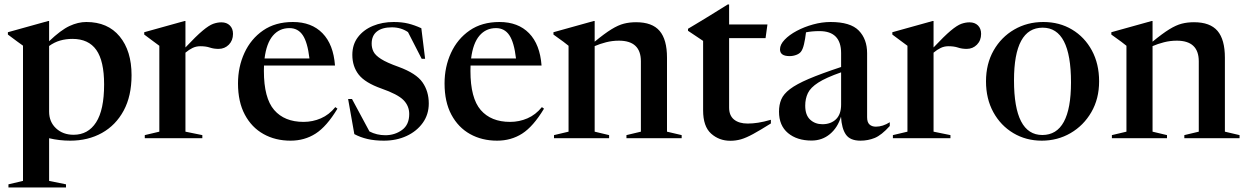

<svg xmlns="http://www.w3.org/2000/svg" viewBox="-20 -622 5612 864"><path d="M277 207.5V221.5H18V207.5L83.5 192V-416.5Q74 -423.5 58.5 -434.5Q43 -445.5 15.5 -466.5V-477L197 -527.5H201V-436.5Q254 -487 292.8 -505Q331.5 -523 368.5 -523Q465 -523 518.5 -458Q572 -393 572 -283.5Q572 -190 536.5 -124.2Q501 -58.5 438.8 -23.8Q376.5 11 296 11Q246.5 11 201 0V192ZM448.5 -242Q448.5 -347.5 413.5 -397.2Q378.5 -447 306 -447Q276.5 -447 250.5 -439.5Q224.5 -432 201 -415V-120Q201 -73.5 232.2 -44.5Q263.5 -15.5 311 -15.5Q376.5 -15.5 412.5 -71.5Q448.5 -127.5 448.5 -242Z M976.5 -521.5Q1000 -521.5 1014.2 -507.5Q1028.5 -493.5 1028.5 -469.5Q1028.5 -440 1009.8 -421Q991 -402 963.5 -402Q942 -402 924.2 -408Q906.5 -414 881.5 -414Q862.5 -414 846.5 -406.2Q830.5 -398.5 814.5 -385V-29.5L890.5 -14V0H631.5V-14L697 -29.5V-416Q687.5 -423.5 672 -434.5Q656.5 -445.5 629 -466.5V-477L810.5 -527.5H814.5V-408.5Q863 -460 891.8 -484Q920.5 -508 939.5 -514.8Q958.5 -521.5 976.5 -521.5Z M1298 -523Q1382 -523 1431.2 -472.5Q1480.5 -422 1487.5 -327H1168Q1167.5 -315.5 1167.5 -303Q1167.5 -180.5 1213.8 -127Q1260 -73.5 1346 -73.5Q1387 -73.5 1424 -89.5Q1461 -105.5 1489 -140L1498.5 -133Q1450 -52.5 1400.2 -20.8Q1350.5 11 1287.5 11Q1219 11 1165.8 -18.8Q1112.5 -48.5 1081.8 -106Q1051 -163.5 1051 -246.5Q1051 -321 1080 -384Q1109 -447 1164 -485Q1219 -523 1298 -523ZM1282.5 -495.5Q1237 -495.5 1208 -461.5Q1179 -427.5 1170.5 -359H1372.5Q1364 -431.5 1342.5 -463.5Q1321 -495.5 1282.5 -495.5Z M1751.5 -523Q1788.5 -523 1817 -516Q1845.5 -509 1876 -495L1893 -357.5H1877.5L1816 -477.5Q1784.5 -499 1743.5 -499Q1699.5 -499 1676 -480.2Q1652.5 -461.5 1652.5 -425.5Q1652.5 -406 1660.8 -389.5Q1669 -373 1694.8 -356.5Q1720.5 -340 1774 -321Q1853 -292 1881.2 -251.5Q1909.5 -211 1909.5 -156.5Q1909.5 -107 1882.5 -69.2Q1855.5 -31.5 1809.8 -10.2Q1764 11 1707.5 11Q1666 11 1633.8 3.5Q1601.5 -4 1574.5 -18.5L1546.5 -176.5H1564L1642.5 -30.5Q1675.5 -13.5 1714 -13.5Q1756.5 -13.5 1789 -37Q1821.5 -60.5 1821.5 -109Q1821.5 -145.5 1795.5 -171.8Q1769.5 -198 1696.5 -223.5Q1623 -249.5 1594.2 -286.2Q1565.5 -323 1565.5 -375Q1565.5 -422 1590.8 -455Q1616 -488 1658.2 -505.5Q1700.5 -523 1751.5 -523Z M2227.5 -523Q2311.5 -523 2360.8 -472.5Q2410 -422 2417 -327H2097.5Q2097 -315.5 2097 -303Q2097 -180.5 2143.2 -127Q2189.5 -73.5 2275.5 -73.5Q2316.5 -73.5 2353.5 -89.5Q2390.5 -105.5 2418.5 -140L2428 -133Q2379.5 -52.5 2329.8 -20.8Q2280 11 2217 11Q2148.5 11 2095.2 -18.8Q2042 -48.5 2011.2 -106Q1980.5 -163.5 1980.5 -246.5Q1980.5 -321 2009.5 -384Q2038.5 -447 2093.5 -485Q2148.5 -523 2227.5 -523ZM2212 -495.5Q2166.5 -495.5 2137.5 -461.5Q2108.5 -427.5 2100 -359H2302Q2293.5 -431.5 2272 -463.5Q2250.5 -495.5 2212 -495.5Z M2799 -14 2864 -29.5V-346Q2864 -439 2765 -439Q2735.5 -439 2707.2 -431.8Q2679 -424.5 2656 -414.5V-29.5L2721 -14V0H2473V-14L2538.5 -29.5V-416Q2530.5 -422.5 2515.5 -434Q2500.5 -445.5 2470.5 -466.5V-477L2652 -527.5H2656V-434.5Q2701 -471.5 2731.5 -490.2Q2762 -509 2787.5 -515.5Q2813 -522 2842.5 -522Q2915 -522 2948.2 -483Q2981.5 -444 2981.5 -362.5V-29.5L3047.5 -14V0H2799Z M3261 -138Q3261 -102 3283.2 -84Q3305.5 -66 3344.5 -66Q3367 -66 3391.5 -69.8Q3416 -73.5 3449 -83V-66.5Q3400.5 -36 3369.2 -19Q3338 -2 3314.8 4.8Q3291.5 11.5 3266.5 11.5Q3216 11.5 3180 -20.8Q3144 -53 3144 -125.5V-438L3076 -483.5V-492.5Q3085 -498 3112.8 -514.5Q3140.5 -531 3178.2 -554.2Q3216 -577.5 3255 -602H3261V-512H3433.5L3425 -450.5H3261Z M3984 -55Q3946.5 -13.5 3916.2 -1.2Q3886 11 3852 11Q3805.5 11 3786.5 -16.5Q3767.5 -44 3764.5 -97Q3749.5 -47.5 3714.5 -18.5Q3679.5 10.5 3632 10.5Q3566.5 10.5 3526 -23.2Q3485.5 -57 3485.5 -119.5Q3485.5 -150.5 3495.8 -174.8Q3506 -199 3534.8 -221Q3563.5 -243 3619 -266.8Q3674.5 -290.5 3765 -320.5V-383Q3765 -482 3667.5 -482Q3633.5 -482 3607 -476.5Q3603.5 -446.5 3598 -423Q3592.5 -399.5 3584 -389Q3577 -380 3562.8 -374.8Q3548.5 -369.5 3533 -369.5Q3490 -369.5 3490 -400Q3490 -421.5 3510.8 -443.2Q3531.5 -465 3565.2 -483Q3599 -501 3639 -512Q3679 -523 3717.5 -523Q3807 -523 3844.5 -484.5Q3882 -446 3882 -382.5V-94.5Q3882 -71.5 3892.8 -61.8Q3903.5 -52 3921.5 -52Q3952.5 -52 3984 -72ZM3603.5 -146.5Q3603.5 -104 3625.8 -83.5Q3648 -63 3681 -63Q3718.5 -63 3741.8 -85.2Q3765 -107.5 3765 -151.5V-296.5Q3696.5 -272.5 3662 -250.2Q3627.5 -228 3615.5 -203Q3603.5 -178 3603.5 -146.5Z M4343 -521.5Q4366.5 -521.5 4380.8 -507.5Q4395 -493.5 4395 -469.5Q4395 -440 4376.2 -421Q4357.5 -402 4330 -402Q4308.5 -402 4290.8 -408Q4273 -414 4248 -414Q4229 -414 4213 -406.2Q4197 -398.5 4181 -385V-29.5L4257 -14V0H3998V-14L4063.5 -29.5V-416Q4054 -423.5 4038.5 -434.5Q4023 -445.5 3995.5 -466.5V-477L4177 -527.5H4181V-408.5Q4229.5 -460 4258.2 -484Q4287 -508 4306 -514.8Q4325 -521.5 4343 -521.5Z M4668 11Q4597 11 4540 -23Q4483 -57 4450 -117.2Q4417 -177.5 4417 -256Q4417 -334.5 4451.2 -394.8Q4485.5 -455 4544 -489Q4602.5 -523 4675 -523Q4747.5 -523 4804.2 -489Q4861 -455 4893.5 -394.8Q4926 -334.5 4926 -256Q4926 -177.5 4891 -117.2Q4856 -57 4797.5 -23Q4739 11 4668 11ZM4670.5 -14.5Q4799.5 -14.5 4799.5 -251.5Q4799.5 -497.5 4672 -497.5Q4543 -497.5 4543 -260.5Q4543 -14.5 4670.5 -14.5Z M5309.5 -14 5374.5 -29.5V-346Q5374.5 -439 5275.5 -439Q5246 -439 5217.8 -431.8Q5189.5 -424.5 5166.5 -414.5V-29.5L5231.5 -14V0H4983.5V-14L5049 -29.5V-416Q5041 -422.5 5026 -434Q5011 -445.5 4981 -466.5V-477L5162.5 -527.5H5166.5V-434.5Q5211.5 -471.5 5242 -490.2Q5272.5 -509 5298 -515.5Q5323.5 -522 5353 -522Q5425.5 -522 5458.8 -483Q5492 -444 5492 -362.5V-29.5L5558 -14V0H5309.5Z"/></svg>

Font: Newsreader Display Medium
Style: Regular
Weight: 500
Designer: Hugues Gentile
Foundry: Production Type
Version: Version 1.001